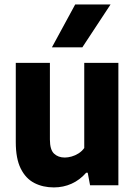

<svg xmlns="http://www.w3.org/2000/svg" viewBox="-20 -828 603 858"><path d="M220.5 9.5Q172 9.5 133.5 -10.2Q95 -30 72.8 -74.5Q50.5 -119 50.5 -193V-547H203V-204.5Q203 -159 221.5 -141.5Q240 -124 269.5 -124Q283.5 -124 299.8 -128.5Q316 -133 331 -142.5Q346 -152 356.5 -166.5V-547H509V0H382.5L372 -56H365Q336.5 -23.5 299.8 -7Q263 9.5 220.5 9.5ZM212 -616.5 316 -808H474L348 -616.5Z"/></svg>

Font: Encode Sans SemiCondensed
Style: Bold
Weight: 700
Width: 4
Designer: Multiple Designers
Foundry: Impallari Type
Version: Version 3.002